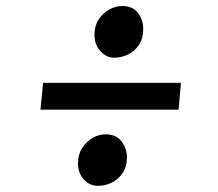

<svg xmlns="http://www.w3.org/2000/svg" viewBox="-20 -628 709 624"><path d="M120 -359H568L560.5 -271.5H111.5ZM233.5 -97.5Q233.5 -126 247 -147Q260.5 -168 281 -179.8Q301.5 -191.5 323 -191.5Q357.5 -191.5 375 -168.5Q392.5 -145.5 392.5 -116.5Q392.5 -86 378.2 -65.2Q364 -44.5 342.8 -34.2Q321.5 -24 298 -24Q271.5 -24 252.5 -44.8Q233.5 -65.5 233.5 -97.5ZM351 -440.5Q325.5 -440.5 306.2 -461.8Q287 -483 287 -515Q287 -543.5 300.5 -564.5Q314 -585.5 334.8 -597Q355.5 -608.5 377.5 -608.5Q411.5 -608.5 428.5 -585.8Q445.5 -563 445.5 -534Q445.5 -503.5 431.8 -482.5Q418 -461.5 396.2 -451Q374.5 -440.5 351 -440.5Z"/></svg>

Font: Merriweather 36pt Black
Style: Italic
Weight: 900
Italic angle: -7.8°
Version: Version 2.101